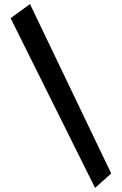

<svg xmlns="http://www.w3.org/2000/svg" viewBox="-20 -886 597 941"><path d="M446 35 32 -797 127 -866 525 -36Z"/></svg>

Font: Marhey Light SemiBold
Style: Regular
Weight: 600
Version: Version 1.000